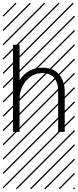

<svg xmlns="http://www.w3.org/2000/svg" viewBox="-23 -978 577 1424"><path d="M73.2 -646H122.1V-382.8Q148.9 -425.8 191.7 -450.9Q234.4 -476.1 290.5 -476.1Q371.6 -476.1 414.3 -426.8Q457 -377.4 457 -298.3V0H408.2V-298.3Q408.2 -366.7 377.9 -401.4Q347.7 -436 290.5 -436Q219.2 -436 170.7 -378.7Q122.1 -321.3 122.1 -240.2V0H73.2ZM526.9 410.6 533.7 417.5 525.4 425.8 518.6 418.9ZM526.9 304.7 533.7 311.5 419.4 425.8 412.6 418.9ZM526.9 198.7 533.7 205.6 313.5 425.8 306.6 418.9ZM526.9 92.3 533.7 99.1 207.5 425.8 200.7 418.9ZM526.9 -13.2 533.7 -6.3 101.6 425.8 94.7 418.9ZM526.9 -119.1 533.7 -112.3 3.4 418 -3.4 411.1ZM526.9 -225.6 533.7 -218.8 3.4 311.5 -3.4 304.7ZM526.9 -331.5 533.7 -324.7 3.4 205.6 -3.4 198.7ZM526.9 -438 533.7 -431.2 3.4 99.1 -3.4 92.3ZM526.9 -543.5 533.7 -536.6 3.4 -6.3 -3.4 -13.2ZM526.9 -649.4 533.7 -642.6 3.4 -112.3 -3.4 -119.1ZM526.9 -755.9 533.7 -749 3.4 -218.8 -3.4 -225.6ZM526.9 -861.8 533.7 -855 3.4 -324.7 -3.4 -331.5ZM516.6 -958 523.4 -951.2 3.4 -431.2 -3.4 -438ZM411.1 -958 418 -951.2 3.4 -536.6 -3.4 -543.5ZM305.2 -958 312 -951.2 3.4 -642.6 -3.4 -649.4ZM198.7 -958 205.6 -951.2 3.4 -749 -3.4 -755.9ZM92.3 -958 99.1 -951.2 3.4 -855 -3.4 -861.8Z"/></svg>

Font: AzarMehrMSRS2
Style: Regular
Weight: 1
Designer: Amin Abedi
Version: Version 1.00